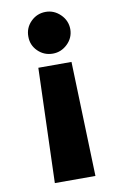

<svg xmlns="http://www.w3.org/2000/svg" viewBox="-85 -601 510 832"><g transform="rotate(-10 170.5 -185.0)"><path d="M266 183.6 249.6 -321H103.7L87.4 183.6ZM176.8 -554Q138.5 -554 111.3 -527Q84.2 -500 84.5 -461.6Q84.2 -423.7 111.3 -397Q138.5 -370.4 176.8 -370.4Q213.4 -370.4 241.1 -397Q268.8 -423.7 269.2 -461.6Q268.8 -500 241.1 -527Q213.4 -554 176.8 -554Z"/></g></svg>

Font: Inter UI Extra Bold
Style: Regular
Weight: 800
Designer: Rasmus Andersson
Foundry: rsms
Version: 3.2;8d6f07862